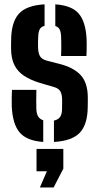

<svg xmlns="http://www.w3.org/2000/svg" viewBox="-20 -628 443 861"><path d="M32.7 -152Q32.2 -169.5 32.6 -192Q33 -214.6 33.7 -224.9H143.1Q142.5 -197.8 142.5 -175.6Q142.5 -153.3 143 -139.1Q143.9 -117 151.5 -105.1Q159.2 -93.3 173.9 -88.6V8.5Q100.2 3.6 68.1 -34.1Q36.1 -71.9 32.7 -152ZM221.9 8.5V-87.3Q240.8 -91.3 249.4 -103.5Q258 -115.7 258.2 -139.1Q258.4 -152.2 258.4 -157Q258.5 -161.8 258.6 -166.3Q258.6 -170.8 258.5 -183.1Q258.2 -204.8 250.7 -218.2Q243.1 -231.6 223.1 -237.4L159.4 -256.1Q117.6 -268.7 88.7 -287.5Q59.8 -306.3 44.9 -335.7Q30 -365 29.6 -409Q29.5 -418.8 29.6 -427.6Q29.7 -436.5 29.9 -445.5Q30.1 -527.2 63.9 -565.6Q97.7 -604 179.9 -608.5V-512.2Q164.7 -508.3 158.4 -497.1Q152.1 -485.9 151.5 -464.9Q151 -451.9 150.6 -444.7Q150.3 -437.4 150.5 -419.4Q150.7 -395.2 157.6 -379.2Q164.5 -363.2 189.4 -356.2L246.1 -341.6Q309.5 -325.8 341.6 -291.3Q373.8 -256.9 373.8 -189.5Q373.8 -180.1 373.7 -169.3Q373.6 -158.6 373.4 -148.8Q372.9 -69.9 337.9 -32.9Q302.9 4.1 221.9 8.5ZM253.9 -377Q254.5 -388.3 254.7 -405.7Q254.9 -423.1 254.7 -439.7Q254.5 -456.3 254 -464.9Q253.1 -485 247.3 -496.1Q241.5 -507.2 228 -511.4V-608.5Q302.2 -603.6 333.6 -566.4Q364.9 -529.2 368.4 -451.1Q368.8 -439.6 368.8 -425Q368.8 -410.5 368.4 -397.2Q368 -384 367.4 -377ZM158.9 212.6 190.2 140H143.8V40H264V128.4L220.5 212.6Z"/></svg>

Font: Big Shoulders Stencil Thin
Style: Regular
Weight: 100
Designer: Patric King
Foundry: XO Type Co
Version: Version 2.001